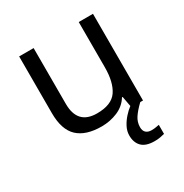

<svg xmlns="http://www.w3.org/2000/svg" viewBox="-170 -656 961 1004"><g transform="rotate(-30 310.5 -154.0)"><path d="M446.8 113.3Q446.8 135.3 458.7 146.2Q470.7 157.2 491.2 157.2Q507.3 157.2 518.8 155Q530.3 152.8 538.1 151.4V206.1Q524.4 209.5 510.5 212.2Q496.6 214.8 477.5 214.8Q425.3 214.8 400.9 190.4Q376.5 166 376.5 123Q376.5 97.2 389.2 72.5Q401.9 47.9 420.7 26.9Q439.5 5.9 458.5 -8.3L447.3 -69.3H443.4Q418 -28.3 372.6 -9.3Q327.1 9.8 276.4 9.8Q181.2 9.8 132.8 -35.6Q84.5 -81.1 84.5 -180.7V-523.4H171.9V-186.5Q171.9 -61.5 289.1 -61.5Q377 -61.5 410.6 -110.6Q444.3 -159.7 444.3 -251V-523.4H530.3V0H513.7Q481 31.2 463.9 57.1Q446.8 83 446.8 113.3Z"/></g></svg>

Font: Lunasima
Style: Regular
Weight: 400
Designer: The DocRepair Project, Monotype Design Team
Foundry: Google
Version: Version 2.009